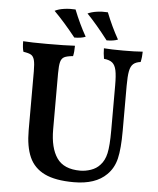

<svg xmlns="http://www.w3.org/2000/svg" viewBox="-58 -913 798 971"><g transform="rotate(5 340.5 -427.0)"><path d="M519 -47Q463 9 353 9Q259 9 204.5 -17.5Q150 -44 126.5 -97Q103 -150 103 -233V-532Q103 -571 98 -589.5Q93 -608 81 -615Q69 -622 42 -626Q36 -645 36 -679Q76 -676 157 -676Q252 -676 299 -679Q299 -647 294 -626Q263 -623 249.5 -616Q236 -609 231 -590.5Q226 -572 226 -532V-248Q226 -154 261.5 -103Q297 -52 380 -52Q407 -52 434.5 -61.5Q462 -71 480 -91Q502 -114 510.5 -152Q519 -190 519 -268V-497Q519 -547 513.5 -573Q508 -599 494 -611Q480 -623 451 -626Q446 -654 446 -679Q482 -676 545 -676Q604 -676 643 -679Q643 -652 637 -626Q613 -623 600 -611.5Q587 -600 582 -574.5Q577 -549 577 -500V-271Q577 -180 565 -130Q553 -80 519 -47ZM181 -846Q200 -856 228.5 -860Q257 -864 286 -862Q314 -791 349 -729Q327 -720 292 -720Q233 -794 181 -846ZM348 -847Q367 -856 394 -860Q421 -864 450 -862Q478 -791 513 -729Q491 -720 456 -720Q395 -799 348 -847Z"/></g></svg>

Font: Vollkorn SC SemiBold
Style: Regular
Weight: 600
Designer: Friedrich Althausen
Foundry: Friedrich Althausen
Version: Version 4.015